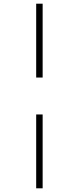

<svg xmlns="http://www.w3.org/2000/svg" viewBox="-20 -731 426 1040"><path d="M176 -711H211V-311H176ZM176 -111H211V289H176Z"/></svg>

Font: Ysabeau Light
Style: Regular
Weight: 300
Designer: Christian Thalmann (Catharsis Fonts)
Version: Version 0.003